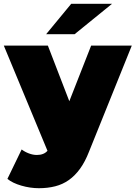

<svg xmlns="http://www.w3.org/2000/svg" viewBox="-35 -787 714 1011"><path d="M659 -547 434 11Q413 65 386.5 101.5Q360 138 327.5 161Q295 184 255.5 194Q216 204 170 204Q124 204 77.5 190.5Q31 177 4 155L79 0Q96 13 117.5 21Q139 29 159 29Q196 29 215 7L-15 -547H217L330 -254L445 -547ZM340 -767H555L358 -607H208Z"/></svg>

Font: CMG Sans Black
Style: Regular
Weight: 900
Designer: Julieta Ulanovsky
Foundry: Julieta Ulanovsky
Version: Version 7.200